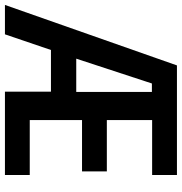

<svg xmlns="http://www.w3.org/2000/svg" viewBox="0 -756 754 797"><g transform="rotate(90 377.5 -357.0)"><path d="M705 0V-103H477V-320H690V-423H477V-611H705V-714H250L-1 0H121L186 -191H359V0ZM222 -296 325 -610H360V-296Z"/></g></svg>

Font: Noto Sans Tamil Condensed SemiBold
Style: Regular
Weight: 600
Width: 3
Designer: Jelle Bosma - Monotype Design Team
Foundry: Monotype Imaging Inc.
Version: Version 2.004